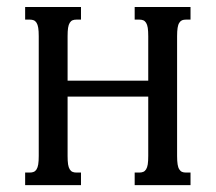

<svg xmlns="http://www.w3.org/2000/svg" viewBox="-20 -539 628 559"><path d="M176.8 -85Q176.8 -69.8 178.2 -60.5Q179.7 -51.3 183.1 -45.9Q186.5 -40.5 191.2 -38.6Q195.8 -36.6 202.6 -36.6H215.8V0H53.2V-36.6H66.9Q73.2 -36.6 78.1 -38.6Q83 -40.5 86.4 -45.9Q89.8 -51.3 91.3 -60.5Q92.8 -69.8 92.8 -85V-433.6Q92.8 -448.7 91.3 -458Q89.8 -467.3 86.4 -472.7Q83 -478 78.1 -480Q73.2 -481.9 66.9 -481.9H53.2V-518.6H215.8V-481.9H202.6Q195.8 -481.9 191.2 -480Q186.5 -478 183.1 -472.7Q179.7 -467.3 178.2 -458Q176.8 -448.7 176.8 -433.6V-304.2H411.6V-433.6Q411.6 -448.7 410.2 -458Q408.7 -467.3 405.3 -472.7Q401.9 -478 397 -480Q392.1 -481.9 385.7 -481.9H372.1V-518.6H534.7V-481.9H521.5Q514.6 -481.9 510 -480Q505.4 -478 502 -472.7Q498.5 -467.3 497.1 -458Q495.6 -448.7 495.6 -433.6V-85Q495.6 -69.8 497.1 -60.5Q498.5 -51.3 502 -45.9Q505.4 -40.5 510 -38.6Q514.6 -36.6 521.5 -36.6H534.7V0H372.1V-36.6H385.7Q392.1 -36.6 397 -38.6Q401.9 -40.5 405.3 -45.9Q408.7 -51.3 410.2 -60.5Q411.6 -69.8 411.6 -85V-257.8H176.8Z"/></svg>

Font: Arian AMU Serif
Style: Regular
Weight: 400
Designer: Ruben Hakobyan (Tarumian)
Foundry: Ruben Hakobyan (Tarumian)
Version: Version 1.002